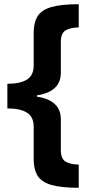

<svg xmlns="http://www.w3.org/2000/svg" viewBox="-20 -734 434 912"><path d="M354 158Q269 158 222.5 144Q176 130 158 100Q140 70 140 22V-132Q140 -179 108 -199Q76 -219 15 -219V-336Q76 -336 108 -356Q140 -376 140 -423V-578Q140 -626 158 -656Q176 -686 222.5 -700Q269 -714 354 -714V-604Q315 -603 292 -590Q269 -577 269 -535V-389Q269 -298 155 -281V-275Q269 -258 269 -167V-21Q269 21 292 34Q315 47 354 48Z"/></svg>

Font: Noto Sans Sundanese
Style: Regular
Weight: 400
Designer: Monotype Design Team (Regular), Sérgio L. Martins (other weights)
Foundry: Monotype Imaging Inc.
Version: Version 2.003